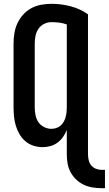

<svg xmlns="http://www.w3.org/2000/svg" viewBox="-20 -763 570 1006"><path d="M512 223Q488 223 464 219Q440 215 418 204.5Q396 194 378.5 177Q361 160 349.5 138.5Q338 117 334 93Q330 69 330 44V-82Q322 -62 310 -45Q298 -28 281 -15.5Q264 -3 244 2.5Q224 8 203 8Q179 8 155.5 0.5Q132 -7 113.5 -22.5Q95 -38 82.5 -59.5Q70 -81 63 -104Q56 -127 53.5 -151.5Q51 -176 51 -200V-535Q51 -562 55.5 -589.5Q60 -617 71.5 -641.5Q83 -666 101.5 -686.5Q120 -707 144 -720Q168 -733 195.5 -738Q223 -743 250 -743Q301 -743 350.5 -730Q400 -717 441 -688V44Q441 60 444.5 75.5Q448 91 457.5 103Q467 115 482 121Q497 127 512 127H530V223ZM249 -88Q262 -88 274.5 -92Q287 -96 297 -104.5Q307 -113 313.5 -124.5Q320 -136 323.5 -148.5Q327 -161 328.5 -174Q330 -187 330 -200V-635Q310 -642 290 -644.5Q270 -647 250 -647Q230 -647 211.5 -638Q193 -629 181.5 -612Q170 -595 166 -575Q162 -555 162 -535V-200Q162 -180 166 -160Q170 -140 181 -123.5Q192 -107 210.5 -97.5Q229 -88 249 -88Z"/></svg>

Font: Iosevka SS18
Style: Bold
Weight: 700
Monospace: yes
Designer: Belleve Invis
Foundry: Belleve Invis
Version: Version 25.1.1; ttfautohint (v1.8.4)